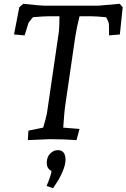

<svg xmlns="http://www.w3.org/2000/svg" viewBox="-20 -735 668 1014"><path d="M463 -649H400Q385 -590 377 -538L323 -167Q320 -147 314 -61L400 -54L384 5Q320 0 242 0L127 5L130 -45L208 -61Q223 -111 228 -137L291 -568Q294 -595 294 -649H233Q209 -649 154 -644Q132 -619 129.5 -611Q127 -603 110 -548L54 -553L82 -697L103 -715Q193 -705 212 -705H500L612 -715L628 -697L613 -553L556 -548Q556 -595 555 -608Q554 -621 540 -644Q488 -649 463 -649ZM252 168Q227 156 227 125Q227 94 245 76Q263 58 285 58Q326 58 326 109Q326 136 309.5 173.5Q293 211 276 235L260 259L226 247Q249 194 252 168Z"/></svg>

Font: Andada
Style: Italic
Weight: 400
Italic angle: -8.29999°
Designer: Carolina Giovagnoli
Foundry: Carolina Giovagnoli
Version: Version 1.003